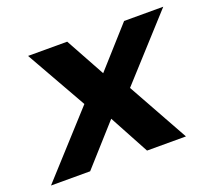

<svg xmlns="http://www.w3.org/2000/svg" viewBox="-117 -622 828 742"><g transform="rotate(-20 297.0 -250.5)"><path d="M-25 0 204 -252 63 -501H224L313 -339L458 -501H619L391 -250L530 0H370L282 -163L136 0Z"/></g></svg>

Font: DM Sans 17pt Black
Style: Italic
Weight: 900
Italic angle: -10°
Version: Version 4.004;gftools[0.9.30]